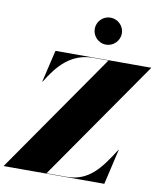

<svg xmlns="http://www.w3.org/2000/svg" viewBox="-160 -1093 994 1176"><g transform="rotate(10 337.0 -504.5)"><path d="M347.5 -925.5C347.5 -879 385.5 -841 431.5 -841C477.5 -841 516 -879 516 -925.5C516 -971.5 477.5 -1009 431.5 -1009C385.5 -1009 347.5 -971.5 347.5 -925.5ZM464 -748 -55 -2V0H570L621 -220H619C540 -94 472 -2 335 -2H210L729 -748V-750H134L87 -550H89C154 -657 232 -748 369 -748Z"/></g></svg>

Font: Bodoni* 96pt Fatface
Style: Italic
Weight: 900
Italic angle: -13°
Version: Version 2.3